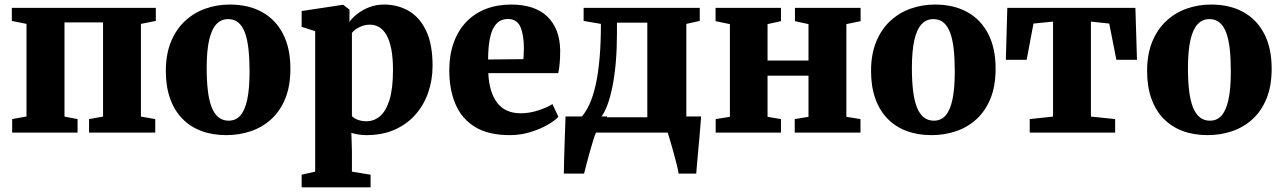

<svg xmlns="http://www.w3.org/2000/svg" viewBox="-20 -583 5635 844"><path d="M33.5 0V-59.5L96.5 -71V-478L32 -491V-548.5H665V-491L599.5 -478V-70.5L662.5 -59.5V0H371.5V-59.5L433 -70.5V-484.5H263.5V-70.5L321 -59.5V0Z M709 -270.5Q709 -345 731.8 -400Q754.5 -455 793.8 -491.2Q833 -527.5 883.5 -545.2Q934 -563 990 -563Q1072.5 -563 1132 -530Q1191.5 -497 1224 -434.2Q1256.5 -371.5 1256.5 -281Q1256.5 -204.5 1233.8 -149.2Q1211 -94 1171.8 -58.5Q1132.5 -23 1081.8 -6Q1031 11 975 11Q913.5 11 864.5 -7.5Q815.5 -26 780.8 -62Q746 -98 727.5 -150.5Q709 -203 709 -270.5ZM985 -52.5Q1016.5 -52.5 1036.5 -75.2Q1056.5 -98 1066.8 -145.5Q1077 -193 1077 -268Q1077 -324.5 1072.2 -367.5Q1067.5 -410.5 1056.5 -439.8Q1045.5 -469 1027.5 -484Q1009.5 -499 983 -499Q952 -499 931 -476.5Q910 -454 899.2 -406.5Q888.5 -359 888.5 -283.5Q888.5 -227 893.8 -183.8Q899 -140.5 910.5 -111.5Q922 -82.5 940.5 -67.5Q959 -52.5 985 -52.5Z M1306 240.5V185L1365.5 171.5V-446L1306 -465V-534.5L1484.5 -561.5H1489.5L1516.5 -540.5L1516 -487Q1528.5 -504.5 1550.8 -522Q1573 -539.5 1603 -551.2Q1633 -563 1668 -563Q1728.5 -563 1776.8 -535Q1825 -507 1853.2 -447.8Q1881.5 -388.5 1881.5 -294Q1881.5 -232 1862.5 -176.8Q1843.5 -121.5 1806.2 -79.2Q1769 -37 1715 -13Q1661 11 1590.5 11Q1572 11 1553.2 7.8Q1534.5 4.5 1524.5 1L1527 79.5V171.5L1609 185V240.5ZM1591 -50Q1624 -50 1650.2 -72Q1676.5 -94 1692 -143.5Q1707.5 -193 1707.5 -275.5Q1707.5 -329.5 1700 -367.2Q1692.5 -405 1679 -428.8Q1665.5 -452.5 1647 -463.5Q1628.5 -474.5 1607 -474.5Q1588.5 -474.5 1572.8 -469Q1557 -463.5 1545.2 -455.2Q1533.5 -447 1527 -438.5V-73Q1534.5 -63.5 1551.8 -56.8Q1569 -50 1591 -50Z M2221 11Q2126.5 11 2068 -25Q2009.5 -61 1982.2 -125.2Q1955 -189.5 1955 -273Q1955 -341.5 1974.5 -395.5Q1994 -449.5 2029.8 -486.8Q2065.5 -524 2115.5 -543.5Q2165.5 -563 2226.5 -563Q2331.5 -563 2386 -510.2Q2440.5 -457.5 2442.5 -363Q2442.5 -328.5 2440.2 -303.8Q2438 -279 2434 -261.5H2126.5Q2128.5 -217 2139 -184Q2149.5 -151 2167.2 -129Q2185 -107 2210.5 -96Q2236 -85 2269 -85Q2307.5 -85 2347 -98Q2386.5 -111 2408.5 -125.5L2434.5 -69.5Q2419.5 -53 2387 -34.2Q2354.5 -15.5 2311.2 -2.2Q2268 11 2221 11ZM2125.5 -321.5 2281 -323Q2281.5 -334.5 2282 -345.5Q2282.5 -356.5 2283 -368Q2283 -429.5 2267.8 -464.5Q2252.5 -499.5 2212.5 -499.5Q2194 -499.5 2178.8 -491.5Q2163.5 -483.5 2151.5 -464.2Q2139.5 -445 2132.8 -410.2Q2126 -375.5 2125.5 -321.5Z M2506.5 0V-62.5L2531 -63.5Q2553.5 -86.5 2570.5 -123.2Q2587.5 -160 2598.8 -211.2Q2610 -262.5 2615.8 -329Q2621.5 -395.5 2621.5 -478L2545.5 -491V-548.5H3056V-491L2997 -478V0ZM2621.5 -67.5H2825.5V-483.5H2692V-435Q2692 -368 2687 -309.8Q2682 -251.5 2672.5 -204Q2663 -156.5 2650.2 -122Q2637.5 -87.5 2621.5 -67.5ZM2458.5 180Q2459 151.5 2460 109.5Q2461 67.5 2462.8 20.2Q2464.5 -27 2466 -71H2649.5L2600 -0.5Q2595 10 2587.2 35.2Q2579.5 60.5 2571.2 90Q2563 119.5 2556.5 144.5Q2550 169.5 2547.5 180ZM2963 180Q2961 165 2954.5 139Q2948 113 2940 84.5Q2932 56 2925.2 32.8Q2918.5 9.5 2915 -0.5L2882.5 -71H3062Q3061 -57.5 3059 -31.8Q3057 -6 3054.2 25.5Q3051.5 57 3048.5 87.8Q3045.5 118.5 3043.5 143.5Q3041.5 168.5 3040.5 180Z M3126 0V-59.5L3188.5 -69.5V-477L3125.5 -490V-548.5H3413V-490L3354 -477V-317H3534V-477L3474.5 -490V-548.5H3763V-490L3700.5 -477V-69.5L3762.5 -59.5V0H3473.5V-59.5L3534 -69.5V-250.5H3354V-69.5L3413 -59.5V0Z M3809 -270.5Q3809 -345 3831.8 -400Q3854.5 -455 3893.8 -491.2Q3933 -527.5 3983.5 -545.2Q4034 -563 4090 -563Q4172.5 -563 4232 -530Q4291.5 -497 4324 -434.2Q4356.5 -371.5 4356.5 -281Q4356.5 -204.5 4333.8 -149.2Q4311 -94 4271.8 -58.5Q4232.5 -23 4181.8 -6Q4131 11 4075 11Q4013.5 11 3964.5 -7.5Q3915.5 -26 3880.8 -62Q3846 -98 3827.5 -150.5Q3809 -203 3809 -270.5ZM4085 -52.5Q4116.5 -52.5 4136.5 -75.2Q4156.5 -98 4166.8 -145.5Q4177 -193 4177 -268Q4177 -324.5 4172.2 -367.5Q4167.5 -410.5 4156.5 -439.8Q4145.5 -469 4127.5 -484Q4109.5 -499 4083 -499Q4052 -499 4031 -476.5Q4010 -454 3999.2 -406.5Q3988.5 -359 3988.5 -283.5Q3988.5 -227 3993.8 -183.8Q3999 -140.5 4010.5 -111.5Q4022 -82.5 4040.5 -67.5Q4059 -52.5 4085 -52.5Z M4506.5 0V-59.5L4609 -70.5V-488L4523 -479.5L4493 -320H4401.5L4408 -548.5H4971L4978 -320H4887.5L4856 -479.5L4775.5 -488V-70.5L4882 -59.5V0Z M5022.5 -270.5Q5022.5 -345 5045.2 -400Q5068 -455 5107.2 -491.2Q5146.5 -527.5 5197 -545.2Q5247.5 -563 5303.5 -563Q5386 -563 5445.5 -530Q5505 -497 5537.5 -434.2Q5570 -371.5 5570 -281Q5570 -204.5 5547.2 -149.2Q5524.5 -94 5485.2 -58.5Q5446 -23 5395.2 -6Q5344.5 11 5288.5 11Q5227 11 5178 -7.5Q5129 -26 5094.2 -62Q5059.5 -98 5041 -150.5Q5022.5 -203 5022.5 -270.5ZM5298.5 -52.5Q5330 -52.5 5350 -75.2Q5370 -98 5380.2 -145.5Q5390.5 -193 5390.5 -268Q5390.5 -324.5 5385.8 -367.5Q5381 -410.5 5370 -439.8Q5359 -469 5341 -484Q5323 -499 5296.5 -499Q5265.5 -499 5244.5 -476.5Q5223.5 -454 5212.8 -406.5Q5202 -359 5202 -283.5Q5202 -227 5207.2 -183.8Q5212.5 -140.5 5224 -111.5Q5235.5 -82.5 5254 -67.5Q5272.5 -52.5 5298.5 -52.5Z"/></svg>

Font: Merriweather 36pt Black
Style: Regular
Weight: 900
Version: Version 2.100